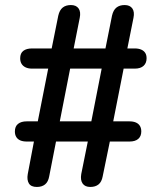

<svg xmlns="http://www.w3.org/2000/svg" viewBox="-20 -733 640 761"><path d="M126 8Q103 8 94.5 -6Q86 -20 90 -43L116 -180L158 -172H86Q71 -172 60.5 -176.5Q50 -181 44.5 -190Q39 -199 39 -212Q39 -232 51.5 -242Q64 -252 86 -252H173L128 -243L173 -471L204 -461H107Q92 -461 81.5 -466Q71 -471 65.5 -480Q60 -489 60 -502Q60 -522 72.5 -531.5Q85 -541 107 -541H219L183 -532L211 -671Q216 -693 228.5 -703Q241 -713 261 -713Q282 -713 291.5 -699.5Q301 -686 296 -662L272 -541H398L424 -671Q429 -693 441.5 -703Q454 -713 474 -713Q495 -713 504.5 -699.5Q514 -686 509 -662L483 -532L453 -541H514Q529 -541 539.5 -536.5Q550 -532 555.5 -523.5Q561 -515 561 -502Q561 -483 549 -472Q537 -461 514 -461H437L472 -471L427 -243L396 -252H493Q508 -252 518.5 -247.5Q529 -243 534.5 -234Q540 -225 540 -212Q540 -193 528 -182.5Q516 -172 493 -172H381L417 -180L387 -34Q383 -12 370.5 -2Q358 8 338 8Q317 8 307.5 -5.5Q298 -19 302 -43L328 -172H202L175 -34Q171 -12 158.5 -2Q146 8 126 8ZM217 -252H342L383 -461H258Z"/></svg>

Font: Nunito ExtraLight
Style: Bold
Weight: 700
Version: Version 3.602